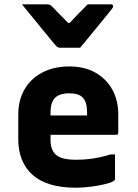

<svg xmlns="http://www.w3.org/2000/svg" viewBox="-20 -861 640 893"><path d="M302 -552Q373 -552 424 -523Q475 -494 502.5 -444Q530 -394 530 -330V-244Q530 -241 529 -238.5Q528 -236 525.5 -235Q523 -234 520 -234H300Q283 -234 265 -234Q247 -234 230 -234H185V-324H385Q385 -328 385 -330.5Q385 -333 385 -337Q385 -362 380 -379.5Q375 -397 364 -408Q354 -418 339 -422.5Q324 -427 302 -427Q257 -427 236 -406Q215 -385 215 -337V-210Q215 -188 220.5 -172Q226 -156 236 -145Q251 -130 275.5 -124Q300 -118 332 -118Q368 -118 396 -121.5Q424 -125 448.5 -130.5Q473 -136 495 -143H515Q515 -115 515 -86.5Q515 -58 515 -29Q515 -27 514 -25Q513 -23 511 -21Q504 -14 476 -6.5Q448 1 409 6.5Q370 12 331 12Q264 12 213.5 -3.5Q163 -19 130.5 -48.5Q98 -78 81.5 -119.5Q65 -161 65 -212V-330Q65 -378 81 -418.5Q97 -459 128 -489Q159 -519 203 -535.5Q247 -552 302 -552ZM353 -639Q329 -639 305.5 -639Q282 -639 259 -639Q251 -639 246 -643Q241 -647 229 -661Q222 -670 205 -690.5Q188 -711 166 -738Q144 -765 122 -792Q100 -819 82 -841Q110 -841 138 -841Q166 -841 194 -841Q205 -841 210.5 -839Q216 -837 223 -830Q233 -820 255.5 -796.5Q278 -773 318 -733L266 -754H332L282 -731Q319 -771 343.5 -796Q368 -821 388 -841H495Q499 -841 501.5 -840Q504 -839 505 -836.5Q506 -834 506 -832Q506 -827 503 -823Q500 -819 488 -804Q477 -790 458.5 -767.5Q440 -745 419.5 -720Q399 -695 381 -673Q363 -651 353 -639Z"/></svg>

Font: Recursive Monospace ExtraBold
Style: Regular
Weight: 800
Version: Version 1.047